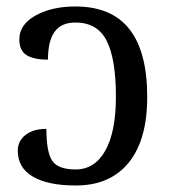

<svg xmlns="http://www.w3.org/2000/svg" viewBox="-20 -566 532 596"><path d="M339.8 -266.1Q339.8 -383.3 311 -439.7Q282.2 -496.1 213.9 -496.1Q170.4 -496.1 149.7 -467.5Q128.9 -439 128.9 -380.9Q84.5 -380.9 62.3 -395Q40 -409.2 40 -443.8Q40 -489.7 90.3 -517.8Q140.6 -545.9 213.9 -545.9Q326.2 -545.9 381.6 -475.6Q437 -405.3 437 -265.1Q437 -131.3 379.2 -60.8Q321.3 9.8 215.8 9.8Q128.4 9.8 81.8 -17.8Q35.2 -45.4 35.2 -98.1Q35.2 -128.4 59.3 -147.2Q83.5 -166 124 -166Q124 -94.7 141.8 -67.4Q159.7 -40 214.8 -40Q273.9 -40 306.9 -98.4Q339.8 -156.7 339.8 -266.1Z"/></svg>

Font: Noto Serif
Style: Regular
Weight: 400
Designer: Monotype Design team
Foundry: Monotype Imaging Inc.
Version: Version 1.02